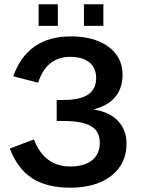

<svg xmlns="http://www.w3.org/2000/svg" viewBox="-20 -868 659 898"><path d="M308.6 9.8Q198.7 9.8 130.6 -34.2Q62.5 -78.1 25.9 -173.3L138.7 -215.8Q187.5 -89.4 307.6 -89.4Q374.5 -89.4 410.6 -118.4Q446.8 -147.5 446.8 -199.7Q446.8 -254.4 405.3 -278.3Q363.8 -302.2 275.9 -302.2H245.1V-400.4H275.9Q354.5 -400.4 392.1 -425.8Q429.7 -451.2 429.7 -503.4Q429.7 -550.8 397.7 -576.4Q365.7 -602.1 308.6 -602.1Q253.9 -602.1 216.3 -572.5Q178.7 -543 158.2 -481.4L42 -511.2Q108.4 -697.8 311.5 -697.8Q384.8 -697.8 439.2 -675.8Q493.7 -653.8 523.4 -613.5Q553.2 -573.2 553.2 -518.6Q553.2 -455.6 518.6 -414.1Q483.9 -372.6 416.5 -356Q490.7 -345.2 531.2 -303Q571.8 -260.7 571.8 -196.3Q571.8 -133.3 539.8 -87.2Q507.8 -41 448.7 -15.6Q389.6 9.8 308.6 9.8ZM463.4 -848.1V-747.1H372.6V-848.1ZM250.5 -848.1V-747.1H160.6V-848.1Z"/></svg>

Font: Arimo SemiBold
Style: Regular
Weight: 600
Designer: Steve Matteson
Foundry: Monotype Imaging Inc.
Version: Version 1.33